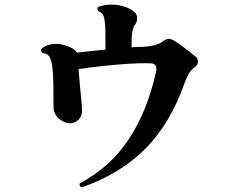

<svg xmlns="http://www.w3.org/2000/svg" viewBox="-20 -783 1040 836"><path d="M336 33Q330 31 327.5 25.5Q325 20 328 15Q459 -54 540.5 -176.5Q622 -299 660 -474Q661 -477 661 -483Q661 -507 635 -507Q596 -509 542 -505.5Q488 -502 430.5 -496Q373 -490 322 -482Q324 -451 327.5 -415Q331 -379 334 -349.5Q337 -320 337 -309Q339 -280 323 -263Q307 -246 285 -246Q271 -246 254 -254.5Q237 -263 225 -279Q213 -295 213 -317Q213 -360 212.5 -411Q212 -462 207 -497Q203 -526 193.5 -538.5Q184 -551 165 -552Q159 -558 159 -564Q159 -569 162 -572Q176 -583 192 -587.5Q208 -592 224 -592Q247 -592 269.5 -584Q292 -576 308 -563Q314 -557 315 -554Q344 -557 375.5 -560.5Q407 -564 439 -567V-621Q439 -683 433.5 -705.5Q428 -728 408 -734Q404 -738 404 -744Q404 -751 410 -754Q436 -763 465 -763Q493 -763 519.5 -755Q546 -747 565 -731Q577 -721 577 -703Q577 -689 570 -679Q560 -665 556.5 -646.5Q553 -628 553 -602V-577Q567 -578 579.5 -578.5Q592 -579 603 -579Q626 -580 649.5 -585.5Q673 -591 686 -601Q704 -614 715 -614Q725 -614 738 -606Q750 -599 767 -586.5Q784 -574 801 -561Q818 -548 830 -538Q842 -529 842 -516Q842 -499 826 -489Q812 -479 802 -462Q792 -445 785 -425Q722 -245 613 -135.5Q504 -26 336 33Z"/></svg>

Font: Zen Antique
Style: Regular
Weight: 400
Designer: Yoshimichi Ohira
Foundry: Positype
Version: Version 1.001